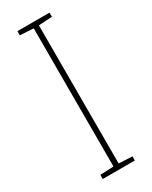

<svg xmlns="http://www.w3.org/2000/svg" viewBox="-188 -851 637 803"><g transform="rotate(-30 130.0 -450.0)"><path d="M208 -93H53V-113L118 -116V-783L53 -787V-807H208V-787L143 -783V-116L208 -113Z"/></g></svg>

Font: Noto Sans Kannada UI SemiCondensed Thin
Style: Regular
Weight: 100
Width: 4
Designer: Jelle Bosma - Monotype Design Team
Foundry: Monotype Imaging Inc.
Version: Version 2.005; ttfautohint (v1.8.4.7-5d5b)